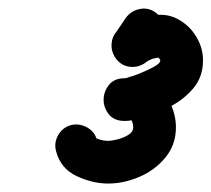

<svg xmlns="http://www.w3.org/2000/svg" viewBox="-20 -639 500 454"><path d="M347 -610Q364 -598 368 -577.5Q372 -557 361 -540Q355 -531 348.5 -521.5Q342 -512 336 -503Q324 -486 303.5 -482Q283 -478 266 -489Q249 -501 245 -521.5Q241 -542 252 -559Q258 -568 264.5 -577.5Q271 -587 277 -596Q289 -613 309.5 -617.5Q330 -622 347 -610ZM263 -571Q303 -603 356 -604Q384 -605 408 -589.5Q432 -574 446 -549Q460 -524 460 -496Q460 -457 436.5 -429.5Q413 -402 378.5 -385Q344 -368 311 -359Q303 -357 293.5 -355Q284 -353 275 -353Q250 -353 237.5 -368.5Q225 -384 225 -403Q225 -422 237.5 -438Q250 -454 275 -454Q281 -454 286.5 -456Q292 -458 299 -458Q328 -458 350 -439Q372 -420 384 -392.5Q396 -365 396 -338Q396 -297 371.5 -267Q347 -237 310 -221Q273 -205 236 -205Q199 -205 161.5 -222.5Q124 -240 113 -280Q107 -300 117 -318.5Q127 -337 147 -343Q167 -348 185.5 -338Q204 -328 209 -308Q209 -309 209 -309Q209 -309 209 -310Q208 -311 207 -313Q207 -313 209.5 -311.5Q212 -310 216 -309Q225 -306 236 -306Q244 -306 258 -309.5Q272 -313 283.5 -320Q295 -327 295 -338Q295 -351 287 -360Q287 -360 293 -358.5Q299 -357 299 -357Q293 -357 287.5 -355Q282 -353 276 -353Q250 -353 237.5 -368.5Q225 -384 225 -403Q225 -422 237.5 -438Q250 -454 275 -454Q278 -454 280.5 -455Q283 -456 286 -457Q292 -458 309.5 -465Q327 -472 343 -480.5Q359 -489 359 -496Q359 -498 357 -500Q355 -502 354 -504Q354 -505 356.5 -504Q359 -503 358 -503Q339 -502 325 -492Q309 -479 288 -481Q267 -483 255 -500Q242 -516 244 -537Q246 -558 263 -571Z"/></svg>

Font: FRB American Cursive Guidelines Arrows Ultra
Style: Bold Italic
Weight: 1000
Italic angle: -25°
Version: Version 2.0;Modular Font Editor K font №1